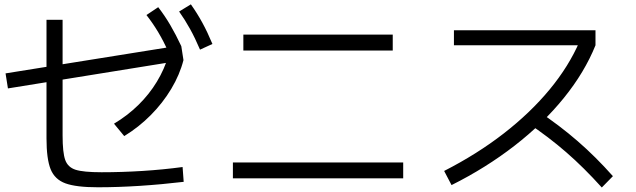

<svg xmlns="http://www.w3.org/2000/svg" viewBox="-20 -832 2852 861"><path d="M188.5 -211.9V-743.2H260.7V-224.6Q260.7 -147.5 272.5 -114.7Q284.2 -82 318.8 -70.8Q353.5 -59.6 435.5 -59.6Q525.4 -59.6 618.7 -65.4Q711.9 -71.3 798.8 -83L803.7 -16.6Q705.1 -4.9 606.4 1.5Q507.8 7.8 418.9 7.8Q321.3 7.8 273.4 -9.8Q225.6 -27.3 207 -73.2Q188.5 -119.1 188.5 -211.9ZM4.9 -502.9 785.2 -627.9 793 -625 802.7 -562.5 15.6 -435.5ZM735.4 -583 802.7 -562.5Q786.1 -497.1 748 -433.6Q710 -370.1 656.2 -315.9Q602.5 -261.7 537.1 -221.7L491.2 -277.3Q551.8 -313.5 600.6 -361.3Q649.4 -409.2 683.6 -465.8Q717.8 -522.5 735.4 -583ZM636.7 -764.6 689.5 -799.8Q719.7 -760.7 744.1 -718.8Q768.6 -676.8 793 -625L737.3 -595.7Q712.9 -648.4 689 -688.5Q665 -728.5 636.7 -764.6ZM783.2 -780.3 835.9 -812.5Q864.3 -772.5 887.2 -730.5Q910.2 -688.5 932.6 -634.8L877 -609.4Q854.5 -662.1 832 -702.6Q809.6 -743.2 783.2 -780.3Z M1024.4 -103.5H1788.1V-32.2H1024.4ZM1071.3 -676.8H1741.2V-605.5H1071.3Z M2579.1 -646.5 2599.6 -628.9H2015.6V-696.3H2650.4V-628.9Q2601.6 -507.8 2508.8 -393.1Q2416 -278.3 2287.6 -178.7Q2159.2 -79.1 2004.9 -2L1971.7 -65.4Q2119.1 -140.6 2238.8 -233.4Q2358.4 -326.2 2444.8 -430.7Q2531.2 -535.2 2579.1 -646.5ZM2345.7 -281.2 2392.6 -334Q2489.3 -269.5 2570.3 -199.2Q2651.4 -128.9 2728.5 -42L2678.7 8.8Q2597.7 -81.1 2519 -149.4Q2440.4 -217.8 2345.7 -281.2Z"/></svg>

Font: WEMIX Pretendard Variable
Style: Regular
Weight: 400
Designer: Base glyphs from Inter by Rasmus Andersson; Hangeul glyphs from Noto Sans CJK(Source Han Sans) by Jang Soo-young and Kan
Foundry: Kil Hyung-jin
Version: Version 1.000;Glyphs 3.2 (3208)